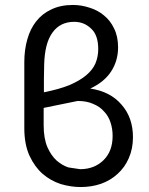

<svg xmlns="http://www.w3.org/2000/svg" viewBox="-20 -742 600 774"><path d="M305 12Q266 12 225 0Q185 -13 152 -41Q120 -69 99 -114Q78 -160 78 -226V-491Q78 -541 90 -583Q102 -626 126 -656Q150 -687 187 -704Q224 -722 274 -722Q308 -722 341 -711Q374 -701 399 -680Q425 -659 440 -627Q456 -595 456 -551Q456 -497 428 -454Q401 -412 344 -385Q425 -373 470 -320Q516 -268 516 -189Q516 -142 499 -104Q483 -67 454 -41Q426 -15 387 -1Q349 12 305 12ZM158 -480Q158 -448 157 -421V-370Q218 -382 260 -399Q302 -417 328 -439Q354 -461 365 -487Q376 -514 376 -544Q376 -601 347 -627Q319 -654 279 -654Q222 -654 191 -610Q160 -567 158 -480ZM303 -60Q360 -60 397 -96Q434 -132 434 -194Q434 -222 426 -247Q418 -273 400 -292Q383 -312 356 -323Q330 -335 293 -335L156 -307V-238Q156 -184 171 -149Q186 -115 208 -95Q231 -75 256 -67Z"/></svg>

Font: Swei Gothic CJK TC Regular
Style: Regular
Weight: 400
Version: Version 2.129